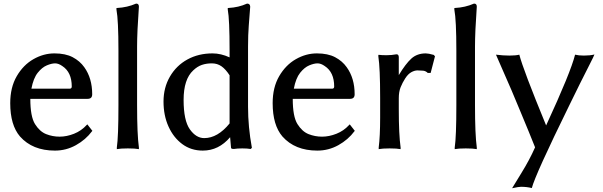

<svg xmlns="http://www.w3.org/2000/svg" viewBox="-20 -794 3251 1036"><path d="M35.2 -237.3Q35.2 -322.3 70.3 -382.8Q105.5 -443.4 160.2 -474.6Q214.8 -505.9 273.9 -505.9Q333 -505.9 372.1 -485.4Q411.1 -464.8 434.6 -431.6Q477.5 -372.1 477.5 -285.2Q477.5 -260.7 453.1 -260.7H143.6Q143.6 -165 168.9 -124.5Q194.3 -84 229 -70.3Q263.7 -56.6 301.8 -56.6Q339.8 -56.6 379.4 -72.3Q418.9 -87.9 448.2 -120.1L451.2 -123L478.5 -87.9L476.6 -85.9Q442.4 -40 389.6 -10.7Q336.9 18.6 276.4 18.6Q155.3 18.6 87.9 -57.6Q35.2 -119.1 35.2 -237.3ZM149.4 -315.4H355.5Q367.2 -315.4 367.2 -327.1Q367.2 -404.3 316.4 -437.5Q295.9 -452.1 277.3 -452.1Q258.8 -452.1 232.9 -441.4Q207 -430.7 183.6 -401.4Q160.2 -372.1 149.4 -315.4Z M608.4 -742.2V-751H612.3Q667 -753.9 713.9 -774.4H715.8Q729.5 -774.4 729.5 -757.8Q719.7 -621.1 719.7 -542V-226.6Q719.7 -69.3 729.5 2V10.7Q710 6.8 669.9 6.8Q629.9 6.8 610.4 10.7V2Q619.1 -56.6 619.1 -226.6V-521.5Q619.1 -685.5 608.4 -742.2Z M1127 -505.9Q1171.9 -505.9 1218.8 -484.4V-521.5Q1218.8 -690.4 1209 -742.2V-751H1212.9Q1267.6 -753.9 1312.5 -774.4H1314.5Q1329.1 -774.4 1330.1 -757.8Q1326.2 -705.1 1322.3 -655.8Q1318.4 -606.4 1318.4 -542V-217.8Q1318.4 -109.4 1338.9 2V3.9L1333 9.8H1331.1Q1315.4 6.8 1287.6 6.8Q1259.8 6.8 1242.2 9.8H1241.2Q1226.6 9.8 1226.6 2.9L1221.7 -53.7Q1160.2 18.6 1074.2 18.6Q1010.7 18.6 963.4 -16.6Q916 -51.8 889.2 -111.3Q862.3 -170.9 862.3 -246.1Q862.3 -321.3 897 -380.9Q931.6 -440.4 991.2 -473.1Q1050.8 -505.9 1127 -505.9ZM1082 -48.8Q1154.3 -48.8 1218.8 -127.9V-387.7Q1197.3 -420.9 1174.8 -436.5Q1152.3 -452.1 1123 -452.1Q1093.8 -452.1 1069.3 -443.8Q1044.9 -435.5 1022.5 -414.1Q970.7 -366.2 970.7 -254.9Q970.7 -143.6 1004.4 -96.2Q1038.1 -48.8 1082 -48.8Z M1451.2 -237.3Q1451.2 -322.3 1486.3 -382.8Q1521.5 -443.4 1576.2 -474.6Q1630.9 -505.9 1689.9 -505.9Q1749 -505.9 1788.1 -485.4Q1827.1 -464.8 1850.6 -431.6Q1893.6 -372.1 1893.6 -285.2Q1893.6 -260.7 1869.1 -260.7H1559.6Q1559.6 -165 1585 -124.5Q1610.4 -84 1645 -70.3Q1679.7 -56.6 1717.8 -56.6Q1755.9 -56.6 1795.4 -72.3Q1835 -87.9 1864.3 -120.1L1867.2 -123L1894.5 -87.9L1892.6 -85.9Q1858.4 -40 1805.7 -10.7Q1752.9 18.6 1692.4 18.6Q1571.3 18.6 1503.9 -57.6Q1451.2 -119.1 1451.2 -237.3ZM1565.4 -315.4H1771.5Q1783.2 -315.4 1783.2 -327.1Q1783.2 -404.3 1732.4 -437.5Q1711.9 -452.1 1693.4 -452.1Q1674.8 -452.1 1648.9 -441.4Q1623 -430.7 1599.6 -401.4Q1576.2 -372.1 1565.4 -315.4Z M2021.5 -489.3V-498H2025.4Q2039.1 -496.1 2065.9 -496.1Q2092.8 -496.1 2119.1 -501H2120.1Q2130.9 -501 2131.8 -486.3V-388.7Q2168.9 -450.2 2199.7 -478Q2230.5 -505.9 2277.3 -505.9Q2292 -505.9 2319.3 -498H2320.3L2327.1 -490.2L2303.7 -400.4H2288.1Q2277.3 -411.1 2263.2 -412.6Q2249 -414.1 2232.9 -414.1Q2216.8 -414.1 2199.2 -404.3Q2181.6 -394.5 2166.5 -371.1Q2151.4 -347.7 2141.6 -323.2Q2131.8 -298.8 2131.8 -263.7V-204.1Q2131.8 -69.3 2141.6 2V10.7Q2122.1 6.8 2082 6.8Q2043 6.8 2023.4 10.7V2Q2031.2 -58.6 2031.2 -160.2V-266.6Q2031.2 -427.7 2021.5 -489.3Z M2431.6 -742.2V-751H2435.5Q2490.2 -753.9 2537.1 -774.4H2539.1Q2552.7 -774.4 2552.7 -757.8Q2543 -621.1 2543 -542V-226.6Q2543 -69.3 2552.7 2V10.7Q2533.2 6.8 2493.2 6.8Q2453.1 6.8 2433.6 10.7V2Q2442.4 -56.6 2442.4 -226.6V-521.5Q2442.4 -685.5 2431.6 -742.2Z M2656.2 -499Q2695.3 -494.1 2729 -494.1Q2762.7 -494.1 2782.2 -499Q2801.8 -420.9 2926.8 -117.2Q3059.6 -404.3 3083 -499Q3102.5 -494.1 3130.9 -494.1Q3164.1 -494.1 3187.5 -500Q3184.6 -491.2 3160.6 -444.3Q3136.7 -397.5 3109.4 -342.8L3051.8 -225.6Q2868.2 148.4 2849.6 220.7Q2822.3 213.9 2791 213.9Q2778.3 213.9 2743.2 221.7L2793.9 138.7Q2836.9 69.3 2867.2 1Q2854.5 -32.2 2833.5 -82.5Q2812.5 -132.8 2788.6 -190.9Q2764.6 -249 2740.2 -306.6Z"/></svg>

Font: GenEi LateGo v2
Style: Medium
Weight: 500
Designer: o_tamon (Modified)
Foundry: o_tamon / Adobe Systems Incorporated / FONT 910 / Philipp H. Poll
Version: Version 2.1;Original Version 1.004